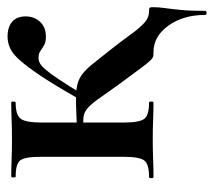

<svg xmlns="http://www.w3.org/2000/svg" viewBox="-50 -386 580 521"><g transform="rotate(-90 240.5 -126.0)"><path d="M75 -81V-305Q75 -349 65.5 -361.5Q56 -374 21 -374Q19 -374 19 -380Q19 -386 21 -386Q42 -386 68.5 -385Q95 -384 123 -384Q150 -384 176 -385Q202 -386 222 -386Q225 -386 225 -380Q225 -374 222 -374Q188 -374 178 -360Q168 -346 168 -303V-81Q168 -38 178 -25Q188 -12 222 -12Q225 -12 225 -6Q225 0 222 0Q201 0 175.5 -1Q150 -2 123 -2Q95 -2 68.5 -1Q42 0 20 0Q17 0 17 -6Q17 -12 20 -12Q55 -12 65 -25Q75 -38 75 -81ZM469 -12Q478 -12 479.5 -10.5Q481 -9 481 0Q481 14 478.5 31.5Q476 49 473.5 74.5Q471 100 471 140Q471 144 465.5 144Q460 144 460 140Q460 81 431 40.5Q402 0 359 0Q353 0 348.5 -0.5Q344 -1 336.5 -8.5Q329 -16 314 -36.5Q299 -57 270 -96Q244 -133 229.5 -153Q215 -173 203.5 -181.5Q192 -190 176.5 -190.5Q161 -191 132 -189L131 -207Q180 -209 211 -210Q242 -211 261 -208.5Q280 -206 294.5 -196.5Q309 -187 325 -167.5Q341 -148 366 -116Q391 -84 408 -60.5Q425 -37 439 -24.5Q453 -12 469 -12ZM244 -191 233 -204Q268 -266 293 -303.5Q318 -341 336 -361.5Q354 -382 369.5 -389Q385 -396 401 -396Q427 -396 441.5 -383.5Q456 -371 456 -347Q456 -324 441.5 -308Q427 -292 401 -292Q386 -292 377.5 -297Q369 -302 362 -307Q355 -312 343 -312Q336 -312 328.5 -308Q321 -304 310.5 -291.5Q300 -279 284 -255Q268 -231 244 -191Z"/></g></svg>

Font: Cormorant
Style: Bold
Weight: 700
Designer: Christian Thalmann (Catharsis Fonts)
Foundry: Catharsis Fonts
Version: Version 4.000